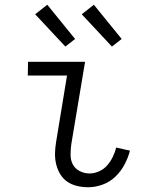

<svg xmlns="http://www.w3.org/2000/svg" viewBox="-20 -780 640 808"><path d="M351 8Q327 8 304 2.5Q281 -3 263 -15.5Q245 -28 233.5 -47Q222 -66 216.5 -88.5Q211 -111 211.5 -134.5Q212 -158 216 -182L262 -462H97L98 -520H338L280 -173Q277 -151 277 -128.5Q277 -106 286.5 -88Q296 -70 315.5 -60Q335 -50 357 -50Q377 -50 397 -59Q417 -68 431 -84Q445 -100 454.5 -119.5Q464 -139 469 -159L527 -146Q519 -116 504 -87.5Q489 -59 465.5 -36.5Q442 -14 411.5 -3Q381 8 351 8ZM451 -584 324 -720 375 -760 492 -616ZM255 -584 128 -720 179 -760 296 -616Z"/></svg>

Font: Iosevka HT Light Extended
Style: Italic
Weight: 300
Width: 7
Italic angle: -9°
Monospace: yes
Designer: Belleve Invis
Foundry: Belleve Invis
Version: Version 32.3.0; ttfautohint (v1.8.4)